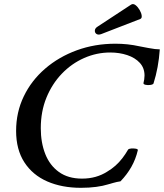

<svg xmlns="http://www.w3.org/2000/svg" viewBox="-20 -885 784 918"><path d="M367 13Q276 13 206 -17.5Q136 -48 96.5 -109Q57 -170 57 -259Q57 -348 93.5 -424Q130 -500 195.5 -556.5Q261 -613 347 -644.5Q433 -676 532 -676Q562 -676 590 -673Q618 -670 650 -663Q672 -659 689.5 -655.5Q707 -652 721 -650.5Q735 -649 744 -649Q741 -605 733.5 -564.5Q726 -524 714 -486Q712 -481 699.5 -479Q687 -477 676 -479.5Q665 -482 666 -488Q668 -495 669.5 -505Q671 -515 671 -524Q671 -560 648.5 -584.5Q626 -609 588.5 -621.5Q551 -634 507 -634Q442 -634 382 -607.5Q322 -581 275.5 -532.5Q229 -484 202 -418Q175 -352 175 -272Q175 -203 196.5 -148.5Q218 -94 262 -62.5Q306 -31 372 -31Q407 -31 437 -39.5Q467 -48 492 -64Q514 -77 532 -93Q550 -109 565 -128.5Q580 -148 592 -169Q595 -174 607 -175Q619 -176 629.5 -174Q640 -172 639 -167Q629 -124 608 -87Q587 -50 556 -18Q548 -17 539 -15Q530 -13 519.5 -10Q509 -7 495 -3Q473 4 440 8.5Q407 13 367 13ZM464 -722Q450 -717 441.5 -722.5Q433 -728 433.5 -739Q434 -750 447 -758L607 -863Q617 -869 628 -860.5Q639 -852 647.5 -837.5Q656 -823 657.5 -810Q659 -797 650 -794Z"/></svg>

Font: Junicode VF
Style: Italic
Weight: 400
Italic angle: -11°
Designer: Peter S. Baker
Version: Version 2.209